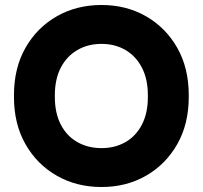

<svg xmlns="http://www.w3.org/2000/svg" viewBox="-20 -735 813 770"><path d="M387 15Q287 15 207.5 -30.5Q128 -76 82 -157Q36 -238 36 -346V-353Q36 -462 82 -543Q128 -624 207.5 -669.5Q287 -715 387 -715Q487 -715 566 -669.5Q645 -624 691 -543Q737 -462 737 -353V-346Q737 -238 691 -157Q645 -76 566 -30.5Q487 15 387 15ZM387 -141Q441 -141 483 -165Q525 -189 549 -235Q573 -281 573 -346V-353Q573 -418 549 -464Q525 -510 483 -534.5Q441 -559 387 -559Q333 -559 290.5 -534.5Q248 -510 224 -464Q200 -418 200 -353V-346Q200 -281 224 -235Q248 -189 290.5 -165Q333 -141 387 -141Z"/></svg>

Font: SUSE Thin ExtraBold
Style: Regular
Weight: 800
Version: Version 1.000